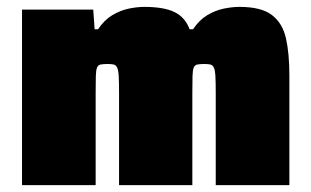

<svg xmlns="http://www.w3.org/2000/svg" viewBox="-20 -538 905 558"><path d="M44 0V-510H251L255 -453H265Q283 -480 306.5 -494Q330 -508 354.5 -513Q379 -518 399 -518Q456 -518 487 -503Q518 -488 531 -453H541Q559 -480 582.5 -494Q606 -508 630.5 -513Q655 -518 676 -518Q739 -518 770 -494.5Q801 -471 811 -427Q821 -383 821 -319V0H607V-269Q607 -300 606 -317Q605 -334 601.5 -341.5Q598 -349 591.5 -350.5Q585 -352 574 -352Q561 -352 553.5 -350.5Q546 -349 543 -341.5Q540 -334 539.5 -317Q539 -300 539 -269V0H326V-269Q326 -300 325 -317Q324 -334 320.5 -341.5Q317 -349 310.5 -350.5Q304 -352 293 -352Q280 -352 272.5 -350.5Q265 -349 262 -341.5Q259 -334 258.5 -317Q258 -300 258 -269V0Z"/></svg>

Font: Saira Thin Black
Style: Regular
Weight: 900
Version: Version 1.101